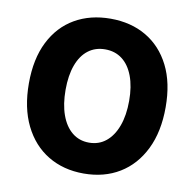

<svg xmlns="http://www.w3.org/2000/svg" viewBox="-84 -844 954 943"><g transform="rotate(10 393.0 -372.0)"><path d="M393 14Q292 14 215 -32.5Q138 -79 95 -166.5Q52 -254 52 -376Q52 -498 95 -583.5Q138 -669 215 -713.5Q292 -758 393 -758Q495 -758 571.5 -713Q648 -668 691 -583Q734 -498 734 -376Q734 -254 691 -166.5Q648 -79 571.5 -32.5Q495 14 393 14ZM393 -140Q442 -140 477.5 -169Q513 -198 532.5 -251Q552 -304 552 -376Q552 -448 532.5 -499.5Q513 -551 477.5 -578Q442 -605 393 -605Q344 -605 308.5 -578Q273 -551 254 -499.5Q235 -448 235 -376Q235 -304 254 -251Q273 -198 308.5 -169Q344 -140 393 -140Z"/></g></svg>

Font: Noto Sans TC Thin Black
Style: Regular
Weight: 900
Version: Version 2.004-H2;hotconv 1.0.118;makeotfexe 2.5.65603